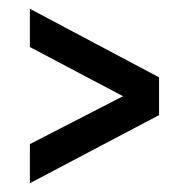

<svg xmlns="http://www.w3.org/2000/svg" viewBox="-20 -524 408 437"><path d="M48 -196 260 -305 48 -417V-504L342 -348V-262L48 -107Z"/></svg>

Font: Lineal
Style: Regular
Weight: 400
Designer: Created by Frank Adebiaye with contributions from Anton Moglia & Ariel Martín Pérez
Created by Frank ADEBIAYE with FontF
Foundry: Velvetyne Type Foundry
Version: Version 2.000